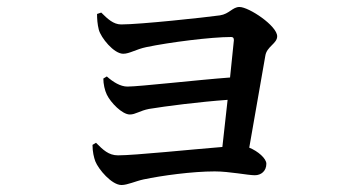

<svg xmlns="http://www.w3.org/2000/svg" viewBox="-20 -533 1040 550"><path d="M255 -124 245 -118C245 -98 249 -82 253 -71C262 -48 300 -3 328 -3C345 -3 368 -14 391 -19C443 -30 531 -42 595 -42C637 -42 690 -31 710 -31C728 -31 743 -43 743 -64C743 -79 719 -100 694 -110L740 -373C744 -400 774 -408 774 -429C774 -459 693 -513 666 -513C646 -513 637 -493 610 -489C567 -483 381 -463 327 -463C305 -463 288 -479 270 -497L258 -493C258 -479 259 -464 263 -448C269 -425 306 -379 333 -379C351 -379 370 -392 399 -398C466 -412 585 -427 642 -427C647 -427 650 -425 650 -418L639 -311C545 -304 379 -285 345 -285C325 -285 304 -298 286 -314L276 -308C276 -293 280 -274 286 -262C297 -239 330 -205 352 -205C368 -205 381 -216 407 -221C456 -229 549 -241 632 -247L617 -112C529 -105 366 -88 318 -88C291 -88 275 -104 255 -124Z"/></svg>

Font: Noto Serif SC SemiBold
Style: Regular
Weight: 600
Designer: Ryoko NISHIZUKA 西塚涼子 (kana & ideographs); Frank Grießhammer (Latin, Greek & Cyrillic); Wenlong ZHANG 张文龙 (bopomofo); San
Foundry: Adobe
Version: Version 2.001;hotconv 1.1.0;makeotfexe 2.6.0